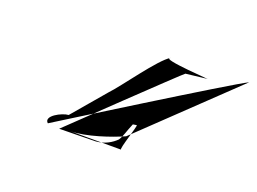

<svg xmlns="http://www.w3.org/2000/svg" viewBox="-65 -763 842 629"><g transform="rotate(20 356.0 -448.0)"><path d="M138 -274C116 -294 171 -322 193 -323L290 -437C322 -470 407 -593 443 -613C406 -599 614 -589 575 -589L506 -581C503 -581 181 -272 179 -270L306 -272C336 -274 360 -289 375 -304C386 -321 388 -336 401 -366L414 -368C418 -366 386 -275 393 -275H216C270 -275 352 -303 394 -322L712 -626C670 -607 138 -274 138 -274Z"/></g></svg>

Font: Zinc
Style: Obl
Weight: 400
Version: Version 1